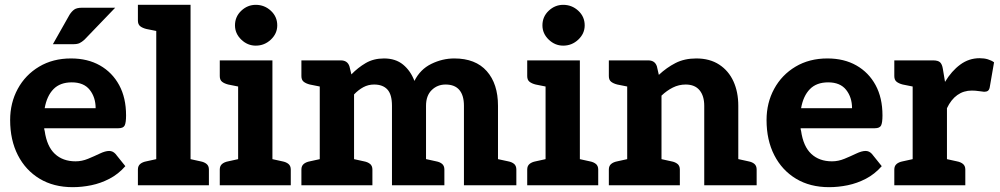

<svg xmlns="http://www.w3.org/2000/svg" viewBox="-20 -767 4141 795"><path d="M281 8Q202 8 144 -27Q86 -62 54 -124.5Q22 -187 22 -270Q22 -341 53.5 -399Q85 -457 142 -491Q199 -525 274 -525Q343 -525 394 -496Q445 -467 473.5 -414.5Q502 -362 502 -289Q502 -260 496.5 -248Q491 -236 470 -236H163Q163 -233 163.5 -230.5Q164 -228 165 -225Q174 -161 207 -130Q240 -99 293 -99Q319 -99 344.5 -109.5Q370 -120 393 -131Q416 -142 432 -142Q447 -142 458 -130L499 -79Q470 -46 433.5 -27Q397 -8 358 0Q319 8 281 8ZM165 -319H376Q376 -364 351.5 -395Q327 -426 277 -426Q229 -426 201.5 -398Q174 -370 165 -319ZM199 -584 268 -706Q277 -720 287.5 -727.5Q298 -735 320 -735H457L330 -603Q319 -593 309.5 -588.5Q300 -584 283 -584Z M627 0V-747H769V0ZM551 0V-65Q551 -80 560.5 -88Q570 -96 586 -99L636 -110L649 0ZM747 0 760 -110 810 -99Q826 -96 835.5 -88Q845 -80 845 -65V0ZM649 -747 636 -637 586 -647Q570 -651 560.5 -658.5Q551 -666 551 -682V-747Z M966 0V-517H1108V0ZM890 0V-65Q890 -80 899.5 -88Q909 -96 925 -99L975 -110L988 0ZM1086 0 1099 -110 1149 -99Q1165 -96 1174.5 -88Q1184 -80 1184 -65V0ZM988 -517 975 -407 925 -417Q909 -421 899.5 -428.5Q890 -436 890 -452V-517ZM1039 -578Q1005 -578 979 -603Q953 -628 953 -662Q953 -698 979 -722.5Q1005 -747 1039 -747Q1075 -747 1101.5 -722.5Q1128 -698 1128 -662Q1128 -628 1101.5 -603Q1075 -578 1039 -578Z M1304 0V-517H1391Q1419 -517 1427 -492L1435 -459Q1462 -487 1494.5 -506Q1527 -525 1570 -525Q1618 -525 1649 -499.5Q1680 -474 1696 -432Q1720 -480 1766 -502.5Q1812 -525 1861 -525Q1949 -525 1995.5 -472.5Q2042 -420 2042 -329V0H1901V-329Q1901 -372 1882 -394.5Q1863 -417 1825 -417Q1791 -417 1767.5 -394Q1744 -371 1744 -329V0H1603V-329Q1603 -376 1584 -396.5Q1565 -417 1529 -417Q1505 -417 1484.5 -406Q1464 -395 1446 -376V0ZM1228 0V-65Q1228 -80 1237.5 -88Q1247 -96 1263 -99L1313 -110L1326 0ZM1424 0 1437 -110 1487 -99Q1503 -96 1512.5 -88Q1522 -80 1522 -65V0ZM1722 0 1736 -110 1786 -99Q1802 -96 1811 -88Q1820 -80 1820 -65V0ZM1326 -517 1313 -407 1263 -417Q1247 -421 1237.5 -428.5Q1228 -436 1228 -452V-517ZM2020 0 2033 -110 2084 -99Q2100 -96 2109 -88Q2118 -80 2118 -65V0Z M2239 0V-517H2381V0ZM2163 0V-65Q2163 -80 2172.5 -88Q2182 -96 2198 -99L2248 -110L2261 0ZM2359 0 2372 -110 2422 -99Q2438 -96 2447.5 -88Q2457 -80 2457 -65V0ZM2261 -517 2248 -407 2198 -417Q2182 -421 2172.5 -428.5Q2163 -436 2163 -452V-517ZM2312 -578Q2278 -578 2252 -603Q2226 -628 2226 -662Q2226 -698 2252 -722.5Q2278 -747 2312 -747Q2348 -747 2374.5 -722.5Q2401 -698 2401 -662Q2401 -628 2374.5 -603Q2348 -578 2312 -578Z M2577 0V-517H2664Q2692 -517 2700 -492L2708 -457Q2740 -487 2777 -506Q2814 -525 2863 -525Q2919 -525 2958 -499.5Q2997 -474 3017 -430Q3037 -386 3037 -329V0H2896V-329Q2896 -370 2876.5 -393.5Q2857 -417 2819 -417Q2791 -417 2766 -404.5Q2741 -392 2719 -371V0ZM2501 0V-65Q2501 -80 2510.5 -88Q2520 -96 2536 -99L2586 -110L2599 0ZM2697 0 2710 -110 2760 -99Q2776 -96 2785.5 -88Q2795 -80 2795 -65V0ZM3015 0 3029 -110 3079 -99Q3095 -96 3104 -88Q3113 -80 3113 -65V0ZM2599 -517 2586 -407 2536 -417Q2520 -421 2510.5 -428.5Q2501 -436 2501 -452V-517Z M3413 8Q3334 8 3276 -27Q3218 -62 3186 -124.5Q3154 -187 3154 -270Q3154 -341 3185.5 -399Q3217 -457 3274 -491Q3331 -525 3406 -525Q3475 -525 3526 -496Q3577 -467 3605.5 -414.5Q3634 -362 3634 -289Q3634 -260 3628.5 -248Q3623 -236 3602 -236H3295Q3295 -233 3295.5 -230.5Q3296 -228 3297 -225Q3306 -161 3339 -130Q3372 -99 3425 -99Q3451 -99 3476.5 -109.5Q3502 -120 3525 -131Q3548 -142 3564 -142Q3579 -142 3590 -130L3631 -79Q3602 -46 3565.5 -27Q3529 -8 3490 0Q3451 8 3413 8ZM3297 -319H3508Q3508 -364 3483.5 -395Q3459 -426 3409 -426Q3361 -426 3333.5 -398Q3306 -370 3297 -319Z M3759 0V-517H3843Q3864 -517 3872.5 -509Q3881 -501 3884 -482L3893 -428Q3920 -473 3956 -499.5Q3992 -526 4036 -526Q4055 -526 4070 -521.5Q4085 -517 4096 -509L4078 -405Q4076 -395 4070.5 -391Q4065 -387 4055 -387Q4052 -387 4035 -389.5Q4018 -392 4004 -392Q3970 -392 3944 -373.5Q3918 -355 3901 -319V0ZM3879 0 3892 -110 3942 -99Q3958 -96 3967.5 -88Q3977 -80 3977 -65V0ZM3683 0V-65Q3683 -80 3692.5 -88Q3702 -96 3718 -99L3768 -110L3781 0ZM3781 -517 3768 -407 3718 -417Q3702 -421 3692.5 -428.5Q3683 -436 3683 -452V-517Z"/></svg>

Font: Aleo ExtraBold
Style: Regular
Weight: 800
Designer: Alessio Laiso
Foundry: Alessio Laiso
Version: Version 2.001;gftools[0.9.29]